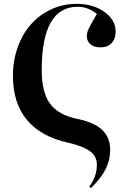

<svg xmlns="http://www.w3.org/2000/svg" viewBox="-20 -764 655 993"><path d="M450.2 209 441.9 200.2Q481 150.4 481 86.9Q481 44.9 446 18.6Q411.1 -7.8 333 -25.9Q190.9 -57.1 118.9 -144.3Q46.9 -231.4 46.9 -371.1Q46.9 -450.7 71.8 -520Q96.7 -589.4 140.4 -638.4Q184.1 -687.5 245.1 -715.8Q306.2 -744.1 376 -744.1Q461.4 -744.1 519.8 -702.6Q578.1 -661.1 578.1 -600.1Q578.1 -563 557.1 -541Q536.1 -519 500 -519Q466.8 -519 448 -534.7Q429.2 -550.3 429.2 -578.1Q429.2 -594.7 438 -614.3Q446.8 -633.8 481 -691.9Q435.1 -729 381.8 -729Q195.8 -729 195.8 -401.9Q195.8 -286.6 238.8 -227.8Q281.7 -168.9 380.9 -148.9Q468.3 -130.9 509 -91.8Q549.8 -52.7 549.8 12.2Q549.8 64 526.1 111.1Q502.4 158.2 450.2 209Z"/></svg>

Font: Display Semibold
Style: Regular
Weight: 600
Designer: Latin by Veronika Burian and Jose Scaglione. Greek by Irene Vlachou. Cyrillic by Vera Evstafieva.
Foundry: TypeTogether
Version: Version 3.002